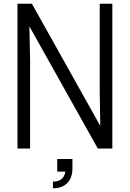

<svg xmlns="http://www.w3.org/2000/svg" viewBox="-20 -800 699 1034"><path d="M585 -779.8V0H506.8L138.2 -658.2L142.1 -477.1V0H74.2V-779.8H151.9L520 -122.1L517.1 -303.2V-779.8ZM370.1 56.2V106Q370.1 157.2 342.5 185.5Q314.9 213.9 265.1 213.9V178.2Q323.7 178.2 332 124H288.1V56.2Z"/></svg>

Font: Cooper Hewitt
Style: Book
Weight: 705
Designer: Village Type and Design LLC
Foundry: Cooper Hewitt Smithsonian Design Museum
Version: 1.000